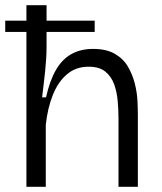

<svg xmlns="http://www.w3.org/2000/svg" viewBox="-24 -714 619 734"><path d="M-4 -635H338V-592H-4ZM77 0V-300V-694H154V-535Q154 -513 152.5 -489.5Q151 -466 148.5 -441.5Q146 -417 143 -392Q140 -367 137 -342H152Q166 -405 189.5 -446Q213 -487 248.5 -507Q284 -527 332 -527Q383 -527 415.5 -508Q448 -489 465.5 -458.5Q483 -428 491.5 -394Q500 -360 501.5 -328.5Q503 -297 503 -277V0H429V-262Q429 -293 426 -327.5Q423 -362 412.5 -391.5Q402 -421 379 -440Q356 -459 315 -459Q266 -459 232 -430Q198 -401 178 -351Q158 -301 151 -237V0Z"/></svg>

Font: Bricolage Grotesque Light
Style: Regular
Weight: 300
Designer: Mathieu Triay
Foundry: Atelier Triay
Version: Version 1.000;gftools[0.9.30]